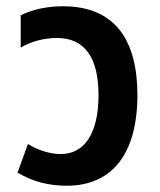

<svg xmlns="http://www.w3.org/2000/svg" viewBox="-20 -580 509 612"><path d="M193 12C339 12 418 -92 418 -277C418 -450 348 -560 181 -560C130 -560 83 -550 46 -531V-428C75 -447 121 -459 161 -459C251 -459 294 -395 294 -277C294 -153 248 -89 174 -89C135 -89 96 -104 69 -121L36 -30C84 -1 135 12 193 12Z"/></svg>

Font: Noto Sans Thai SemiCondensed Semi
Style: Regular
Weight: 600
Width: 4
Designer: Monotype Design Team
Foundry: Monotype Imaging Inc.
Version: Version 1.901